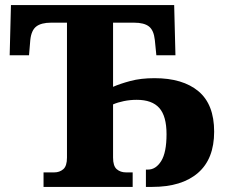

<svg xmlns="http://www.w3.org/2000/svg" viewBox="-20 -734 886 754"><path d="M151 0V-57H193Q214 -57 228.5 -69.5Q243 -82 243 -115V-645H181Q142 -645 122.5 -630Q103 -615 99 -577L94 -517H18L23 -714H664L669 -517H594L588 -577Q584 -615 565 -630Q546 -645 506 -645H424V-393Q451 -405 492 -416Q533 -427 587 -427Q698 -427 759.5 -375.5Q821 -324 821 -217Q821 -110 757.5 -55Q694 0 578 0H553V-68H561Q592 -68 613 -101.5Q634 -135 634 -207Q634 -278 605.5 -310Q577 -342 517 -342Q491 -342 466.5 -337Q442 -332 424 -324V-115Q424 -82 438.5 -69.5Q453 -57 475 -57H501V0Z"/></svg>

Font: Noto Serif ExtraBold
Style: Regular
Weight: 800
Designer: Monotype Design Team
Foundry: Monotype Imaging Inc.
Version: Version 2.014